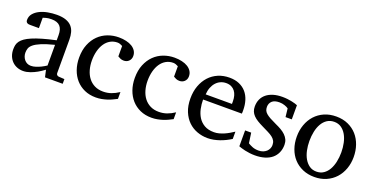

<svg xmlns="http://www.w3.org/2000/svg" viewBox="-26 -996 2924 1509"><g transform="rotate(20 1436.5 -241.0)"><path d="M331.1 -267.1Q263.7 -250 224.1 -233.4Q184.6 -216.8 164.3 -200Q144 -183.1 138.4 -165.8Q132.8 -148.4 132.8 -129.9Q132.8 -114.3 137.9 -99.4Q143.1 -84.5 152.6 -72.8Q162.1 -61 176 -54Q189.9 -46.9 208 -46.9Q228 -46.9 249.8 -54.2Q271.5 -61.5 289.6 -70.3Q310.5 -80.6 331.1 -94.2ZM344.2 0 331.1 -59.1Q304.7 -39.1 276.9 -23.4Q264.6 -16.6 251 -10.3Q237.3 -3.9 222.9 1.2Q208.5 6.3 193.6 9.3Q178.7 12.2 164.1 12.2Q136.7 12.2 113 2.9Q89.4 -6.3 71.8 -23.9Q54.2 -41.5 44.2 -66.4Q34.2 -91.3 34.2 -123Q34.2 -141.6 37.8 -158.2Q41.5 -174.8 52.7 -190.4Q64 -206.1 84.2 -220.5Q104.5 -234.9 137.5 -249Q170.4 -263.2 218 -277.1Q265.6 -291 331.1 -305.2V-348.1Q331.1 -398.4 308.6 -422.6Q286.1 -446.8 237.8 -446.8Q211.4 -446.8 192.9 -441.9Q174.3 -437 167 -434.1V-347.2H94.2Q87.4 -347.2 80.8 -348.1Q74.2 -349.1 68.8 -352.3Q63.5 -355.5 60.3 -361.1Q57.1 -366.7 57.1 -376Q57.1 -406.7 75.7 -429Q94.2 -451.2 124 -465.8Q153.8 -480.5 190.9 -487.3Q228 -494.1 265.1 -494.1Q311.5 -494.1 342 -482.9Q372.6 -471.7 390.4 -451.7Q408.2 -431.6 415.5 -404.3Q422.9 -377 422.9 -344.2V-64Q422.9 -54.7 429 -48.8Q435.1 -43 443.8 -42L492.2 -39.1V0Z M940.9 -37.1Q923.8 -28.3 905 -19.3Q886.2 -10.3 865 -3.4Q843.8 3.4 820.6 7.8Q797.4 12.2 772 12.2Q719.2 12.2 677 -6.6Q634.8 -25.4 605 -58.8Q575.2 -92.3 559.1 -138.2Q543 -184.1 543 -237.8Q543 -300.8 562.5 -348.6Q582 -396.5 615.2 -429Q648.4 -461.4 692.1 -477.8Q735.8 -494.1 783.7 -494.1Q816.4 -494.1 845 -487.5Q873.5 -481 894.3 -468.3Q915 -455.6 927 -437Q939 -418.5 939 -394Q939 -379.4 933.8 -368.4Q928.7 -357.4 920.4 -349.9Q912.1 -342.3 901.6 -338.6Q891.1 -335 879.9 -335Q863.3 -335 851.1 -340.6Q838.9 -346.2 829.6 -352.1V-439Q819.3 -444.8 808.3 -448.5Q797.4 -452.1 787.6 -452.1Q754.4 -452.1 727.8 -437Q701.2 -421.9 682.9 -395Q664.6 -368.2 654.8 -331.3Q645 -294.4 645 -251Q645 -209.5 655.5 -172.9Q666 -136.2 686.8 -109.1Q707.5 -82 738.5 -66.4Q769.5 -50.8 810.5 -50.8Q845.7 -50.8 877.2 -61.8Q908.7 -72.8 940.9 -94.2Z M1406.7 -37.1Q1389.6 -28.3 1370.8 -19.3Q1352.1 -10.3 1330.8 -3.4Q1309.6 3.4 1286.4 7.8Q1263.2 12.2 1237.8 12.2Q1185.1 12.2 1142.8 -6.6Q1100.6 -25.4 1070.8 -58.8Q1041 -92.3 1024.9 -138.2Q1008.8 -184.1 1008.8 -237.8Q1008.8 -300.8 1028.3 -348.6Q1047.9 -396.5 1081.1 -429Q1114.3 -461.4 1158 -477.8Q1201.7 -494.1 1249.5 -494.1Q1282.2 -494.1 1310.8 -487.5Q1339.4 -481 1360.1 -468.3Q1380.9 -455.6 1392.8 -437Q1404.8 -418.5 1404.8 -394Q1404.8 -379.4 1399.7 -368.4Q1394.5 -357.4 1386.2 -349.9Q1377.9 -342.3 1367.4 -338.6Q1356.9 -335 1345.7 -335Q1329.1 -335 1316.9 -340.6Q1304.7 -346.2 1295.4 -352.1V-439Q1285.2 -444.8 1274.2 -448.5Q1263.2 -452.1 1253.4 -452.1Q1220.2 -452.1 1193.6 -437Q1167 -421.9 1148.7 -395Q1130.4 -368.2 1120.6 -331.3Q1110.8 -294.4 1110.8 -251Q1110.8 -209.5 1121.3 -172.9Q1131.8 -136.2 1152.6 -109.1Q1173.3 -82 1204.3 -66.4Q1235.4 -50.8 1276.4 -50.8Q1311.5 -50.8 1343 -61.8Q1374.5 -72.8 1406.7 -94.2Z M1896.5 -49.8Q1875.5 -36.6 1852.8 -25.4Q1830.1 -14.2 1805.9 -5.9Q1781.7 2.4 1756.8 7.3Q1731.9 12.2 1706.5 12.2Q1661.1 12.2 1619.1 -3.2Q1577.1 -18.6 1545.2 -49.3Q1513.2 -80.1 1493.9 -126.7Q1474.6 -173.3 1474.6 -235.8Q1474.6 -294.4 1492.2 -342Q1509.8 -389.6 1541 -423.6Q1572.3 -457.5 1615.2 -475.8Q1658.2 -494.1 1709.5 -494.1Q1755.9 -494.1 1791 -478.8Q1826.2 -463.4 1849.6 -436.3Q1873 -409.2 1884.8 -371.3Q1896.5 -333.5 1896.5 -289.1V-275.9Q1896.5 -268.1 1895.5 -261.2H1571.3Q1571.3 -223.1 1579.3 -185.1Q1587.4 -147 1606.4 -116.7Q1625.5 -86.4 1657.7 -67.6Q1689.9 -48.8 1738.3 -48.8Q1759.8 -48.8 1780.8 -54.4Q1801.8 -60.1 1822 -68.8Q1842.3 -77.6 1860.8 -88.6Q1879.4 -99.6 1896.5 -110.8ZM1796.4 -328.1Q1796.4 -353 1790.5 -374.3Q1784.7 -395.5 1772.7 -411.1Q1760.7 -426.8 1742.4 -435.8Q1724.1 -444.8 1699.2 -444.8Q1674.3 -444.8 1652.8 -435.3Q1631.3 -425.8 1615 -407.7Q1598.6 -389.6 1588.6 -364Q1578.6 -338.4 1576.7 -306.2H1796.4Z M2294.4 -145Q2294.4 -108.4 2281.2 -79.1Q2268.1 -49.8 2243.7 -29.5Q2219.2 -9.3 2183.6 1.5Q2147.9 12.2 2103.5 12.2Q2080.6 12.2 2058.8 9.5Q2037.1 6.8 2018.8 2.7Q2000.5 -1.5 1986.3 -5.9Q1972.2 -10.3 1964.8 -13.2V-146H2015.6L2027.8 -61Q2043 -51.3 2065.2 -42.2Q2087.4 -33.2 2116.7 -33.2Q2138.2 -33.2 2154.8 -39.8Q2171.4 -46.4 2182.9 -57.1Q2194.3 -67.9 2200.4 -81.8Q2206.5 -95.7 2206.5 -110.8Q2206.5 -131.8 2198.2 -146.7Q2189.9 -161.6 2174.3 -173.6Q2158.7 -185.5 2136 -196.8Q2113.3 -208 2084.5 -222.2Q2057.1 -235.4 2036.1 -248.3Q2015.1 -261.2 2000.7 -276.1Q1986.3 -291 1979 -308.8Q1971.7 -326.7 1971.7 -349.1Q1971.7 -382.3 1983.6 -409.2Q1995.6 -436 2018.6 -454.8Q2041.5 -473.6 2075 -483.9Q2108.4 -494.1 2151.9 -494.1Q2173.8 -494.1 2193.8 -491.7Q2213.9 -489.3 2230.5 -485.8Q2247.1 -482.4 2259.8 -478.5Q2272.5 -474.6 2279.8 -471.2V-353H2227.5L2219.7 -422.9Q2209 -431.2 2188 -438.5Q2167 -445.8 2143.6 -445.8Q2102.1 -445.8 2082.3 -427Q2062.5 -408.2 2062.5 -378.9Q2062.5 -361.8 2068.1 -349.1Q2073.7 -336.4 2086.7 -325.2Q2099.6 -314 2120.8 -302.2Q2142.1 -290.5 2173.8 -275.9Q2200.2 -264.2 2222.2 -251.5Q2244.1 -238.8 2260.3 -223.1Q2276.4 -207.5 2285.4 -188.5Q2294.4 -169.4 2294.4 -145Z M2734.4 -241.2Q2734.4 -282.2 2726.3 -319.8Q2718.3 -357.4 2701.7 -386.2Q2685.1 -415 2660.2 -432.1Q2635.3 -449.2 2601.6 -449.2Q2566.9 -449.2 2541.5 -432.1Q2516.1 -415 2499.8 -386.2Q2483.4 -357.4 2475.6 -319.8Q2467.8 -282.2 2467.8 -241.2Q2467.8 -200.7 2475.8 -163.1Q2483.9 -125.5 2500.5 -96.7Q2517.1 -67.9 2542 -50.5Q2566.9 -33.2 2600.6 -33.2Q2634.8 -33.2 2660.2 -50.3Q2685.5 -67.4 2701.9 -96.2Q2718.3 -125 2726.3 -162.6Q2734.4 -200.2 2734.4 -241.2ZM2838.4 -240.2Q2838.4 -187 2821.5 -140.9Q2804.7 -94.7 2773.7 -60.8Q2742.7 -26.9 2698.5 -7.3Q2654.3 12.2 2599.6 12.2Q2544.9 12.2 2501 -7.1Q2457 -26.4 2426.3 -60.1Q2395.5 -93.8 2379.2 -139.9Q2362.8 -186 2362.8 -240.2Q2362.8 -293.5 2379.4 -339.8Q2396 -386.2 2427.2 -420.7Q2458.5 -455.1 2502.7 -474.6Q2546.9 -494.1 2602.5 -494.1Q2658.2 -494.1 2702.1 -474.1Q2746.1 -454.1 2776.4 -419.7Q2806.6 -385.3 2822.5 -339.1Q2838.4 -293 2838.4 -240.2Z"/></g></svg>

Font: BabelStone Ogham
Style: Italic
Weight: 400
Italic angle: -30°
Designer: Andrew West
Foundry: BabelStone
Version: Version 2.02 March 14, 2022